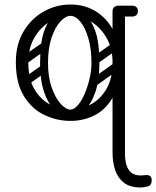

<svg xmlns="http://www.w3.org/2000/svg" viewBox="-20 -525 690 848"><path d="M291 9Q231 9 175.5 -17.5Q120 -44 85 -101.5Q50 -159 50 -251Q50 -329 84 -386Q118 -443 173 -474Q228 -505 291 -505Q355 -505 404.5 -474Q454 -443 483 -386Q512 -329 512 -251Q512 -159 481.5 -101.5Q451 -44 401 -17.5Q351 9 291 9ZM291 -41Q337 -41 379.5 -63Q422 -85 449.5 -131Q477 -177 477 -250Q477 -312 450.5 -358Q424 -404 382 -429.5Q340 -455 291 -455Q243 -455 200.5 -429.5Q158 -404 131.5 -358Q105 -312 105 -250Q105 -177 132 -131Q159 -85 202 -63Q245 -41 291 -41ZM505 134Q477 134 477 108V-474Q477 -500 505 -500Q532 -500 532 -474V108Q532 134 505 134ZM479 -476Q479 -481 482 -486Q485 -491 489 -495Q491 -497 496.5 -498.5Q502 -500 513 -500H564Q576 -500 583 -493Q589 -487 589 -476Q589 -465 583 -459Q576 -452 564 -452H513Q502 -452 496.5 -454Q491 -456 488 -459Q486 -461 482.5 -465.5Q479 -470 479 -476ZM532 69V154Q532 178 537.5 200Q543 222 558 236Q573 250 603 250Q607 250 615 249Q623 248 629 248Q637 248 643.5 253.5Q650 259 650 270Q650 293 633.5 298Q617 303 600 303Q555 303 528 282.5Q501 262 489 227Q477 192 477 149V69ZM378 -150Q368 -165 382 -174L482 -245Q496 -256 506 -241Q516 -227 503 -217L403 -145Q398 -141 390.5 -142Q383 -143 378 -150ZM394 -255Q385 -269 398 -279L475 -333Q490 -343 499 -329Q510 -314 496 -305L419 -250Q414 -246 406.5 -247Q399 -248 394 -255ZM81 -157Q71 -172 85 -181L162 -235Q177 -245 186 -231Q197 -216 183 -207L106 -152Q100 -148 93 -149Q86 -150 81 -157ZM81 -255Q71 -270 85 -279L162 -333Q177 -343 186 -329Q197 -314 183 -305L106 -250Q100 -246 93 -247Q86 -248 81 -255ZM288 -7Q254 -9 224 -36.5Q194 -64 175.5 -116.5Q157 -169 157 -245Q157 -338 175.5 -389Q194 -440 224 -460.5Q254 -481 288 -481L291 -455Q270 -455 247 -430.5Q224 -406 208 -359.5Q192 -313 192 -246Q192 -186 208 -139.5Q224 -93 247.5 -67Q271 -41 291 -41ZM288 -7 291 -41Q307 -41 323.5 -60Q340 -79 353.5 -110Q367 -141 375.5 -177Q384 -213 384 -246Q384 -308 370.5 -355Q357 -402 335.5 -428.5Q314 -455 291 -455L288 -481Q322 -481 352 -460.5Q382 -440 400.5 -389Q419 -338 419 -245Q419 -169 400.5 -116.5Q382 -64 352 -36.5Q322 -9 288 -7Z"/></svg>

Font: Agu Display
Style: Regular
Weight: 400
Designer: Oluwaseun Badejo
Version: Version 1.103